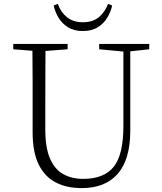

<svg xmlns="http://www.w3.org/2000/svg" viewBox="-20 -948 828 983"><path d="M533.2 -928.2 554.2 -919.9Q547.9 -889.2 530 -858.9Q512.2 -828.6 481.2 -808.8Q450.2 -789.1 403.8 -789.1Q358.4 -789.1 327.4 -808.8Q296.4 -828.6 278.8 -858.9Q261.2 -889.2 254.9 -919.9L275.9 -928.2Q291 -885.3 323.2 -859.6Q355.5 -834 403.8 -834Q454.1 -834 485.6 -859.6Q517.1 -885.3 533.2 -928.2ZM744.1 -723.1V-695.8L647 -685.1V-277.8Q646.5 -130.4 582.3 -57.6Q518.1 15.1 397.9 15.1Q321.8 15.1 265.4 -13.9Q209 -43 178 -106Q147 -168.9 147 -271V-387.2Q147 -462.9 147 -538.3Q147 -613.8 146 -688L47.9 -695.8V-723.1H326.2V-695.8L212.9 -687Q212.4 -613.3 212.2 -538.3Q211.9 -463.4 211.9 -387.2V-286.1Q211.9 -192.4 235.8 -136.7Q259.8 -81.1 303.5 -56.6Q347.2 -32.2 405.8 -32.2Q512.7 -32.2 562.3 -94.2Q611.8 -156.2 611.8 -304.2V-684.1L487.8 -695.8V-723.1Z"/></svg>

Font: Source Han Serif CN ExtraLight
Style: Regular
Weight: 250
Designer: Ryoko NISHIZUKA  (kana & ideographs); Frank Grießhammer (Latin, Greek & Cyrillic); Wenlong ZHANG  (bopomofo); Sandoll Co
Foundry: Adobe Systems Incorporated
Version: Version 1.001;PS 1.001;hotconv 16.6.54;makeotf.lib2.5.65590